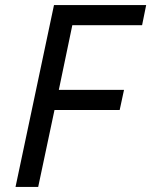

<svg xmlns="http://www.w3.org/2000/svg" viewBox="-20 -734 594 754"><path d="M41 0 192 -714H554L538 -635H264L211 -381H467L450 -302H194L130 0Z"/></svg>

Font: Noto IKEA Latin
Style: Italic
Weight: 400
Italic angle: -12°
Designer: Monotype Design Team
Foundry: Monotype Imaging Inc.
Version: Version 1.0